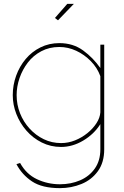

<svg xmlns="http://www.w3.org/2000/svg" viewBox="-20 -750 643 993"><path d="M296 10Q242 10 196 -13Q150 -36 116.5 -74.5Q83 -113 64.5 -160.5Q46 -208 46 -258Q46 -310 63.5 -358.5Q81 -407 113 -445Q145 -483 189.5 -505Q234 -527 287 -527Q358 -527 410 -489Q462 -451 499 -398V-519H519V22Q519 90 486.5 135Q454 180 401.5 201.5Q349 223 290 223Q198 223 146 188.5Q94 154 65 99L84 93Q116 151 171.5 177Q227 203 290 203Q347 203 394.5 182.5Q442 162 470.5 121.5Q499 81 499 22V-108Q466 -56 410.5 -23Q355 10 296 10ZM296 -10Q333 -10 368 -24Q403 -38 432 -61.5Q461 -85 479 -113Q497 -141 499 -169V-356Q483 -400 449.5 -434Q416 -468 374 -487.5Q332 -507 287 -507Q235 -507 193.5 -485Q152 -463 124 -426.5Q96 -390 81 -346Q66 -302 66 -258Q66 -209 83.5 -164.5Q101 -120 133 -85Q165 -50 206.5 -30Q248 -10 296 -10ZM280 -645 264 -657 328 -730H362Z"/></svg>

Font: Raleway Thin
Style: Regular
Weight: 100
Designer: Matt McInerney, Pablo Impallari, Rodrigo Fuenzalida
Foundry: Matt McInerney, Pablo Impallari, Rodrigo Fuenzalida
Version: Version 4.026